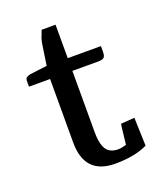

<svg xmlns="http://www.w3.org/2000/svg" viewBox="-96 -527 497 594"><g transform="rotate(-20 152.0 -229.5)"><path d="M183.7 4.1Q82.7 4.1 82.7 -102V-311.2H13.3V-329.6Q13.3 -337.8 17.3 -340.8Q21.4 -343.9 29.6 -345.9L86.7 -353.1L95.9 -415.3Q99 -436.7 104.1 -446.9L110.2 -463.3H156.1V-353.1H265.3V-334.7Q265.3 -320.4 260.2 -315.8Q255.1 -311.2 241.8 -311.2H156.1V-109.2Q156.1 -49 184.7 -38.8Q193.9 -34.7 206.1 -34.7Q218.4 -34.7 233.7 -39.8Q234.7 -51 236.2 -62.2Q237.8 -73.5 238.8 -84.7Q239.8 -95.9 241.8 -106.1L286.7 -109.2L289.8 -16.3Q246.9 4.1 183.7 4.1Z"/></g></svg>

Font: Suravaram
Style: Regular
Weight: 400
Designer: Purushoth Kumar Guthula
Foundry: SiliconAndhra, USA.
Version: Version 1.0.4; ttfautohint (v1.2.42-39fb)